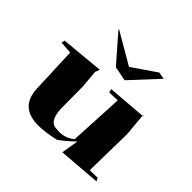

<svg xmlns="http://www.w3.org/2000/svg" viewBox="-167 -908 1025 1025"><g transform="rotate(45 345.5 -395.5)"><path d="M431 -56 447 -153Q394 -103 362 -82Q285 -66 238 -66Q95 -66 94 -211L84 -462L14 -467L18 -486L261 -509L251 -483L260 -380L261 -218Q264 -122 322 -122L343 -121Q391 -121 428 -152L444 -461L382 -459L377 -479L601 -497L595 -502L607 -369L602 -92L660 -93L670 -75ZM394 -563 312 -579 182 -728 180 -735 360 -630 496 -723 536 -716Z"/></g></svg>

Font: Xiangcui Kesong Xiangcui Kesong
Style: Regular
Weight: 400
Version: Version 1.501;March 28, 2024;FontCreator 14.0.0.2814 64-bit